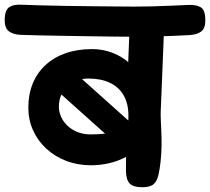

<svg xmlns="http://www.w3.org/2000/svg" viewBox="-92 -787 898 821"><path d="M516.1 13.6Q477.8 13.6 462.6 -2.3Q447.3 -18.1 446.6 -55.6L447.1 -116.1Q410.4 -96.9 372.5 -88.6Q334.6 -80.3 297.3 -80.3Q240 -80.3 190.8 -99.2Q141.7 -118.1 105.5 -151.8Q69.3 -185.4 49.2 -230.2Q29.1 -274.9 29.1 -327.1Q29.1 -383 47.6 -428.8Q66.1 -474.6 101.7 -507.9Q137.2 -541.2 187.8 -559.2Q238.4 -577.1 301.9 -577.1Q347.1 -577.1 387.9 -561.6Q428.7 -546 456.2 -521.3L461.6 -654.3Q463.3 -685.6 482.1 -707.1Q500.9 -728.7 530.9 -729.4Q565.7 -729.4 587.8 -704.9Q609.9 -680.4 608.9 -649.2Q604.9 -556.7 602.1 -477.6Q599.2 -398.4 595.2 -310.2Q594.7 -295.8 595.7 -272.4Q596.7 -249.1 597.9 -222.2Q599.2 -195.3 598.8 -166.9Q598.6 -130.6 594.8 -97.2Q591.1 -63.9 586.1 -41.3Q579.8 -12.6 564.9 0.5Q550.1 13.6 516.1 13.6ZM421.7 -171.9Q414.6 -172.9 407.4 -174.7Q400.3 -176.4 394 -182.8L155.1 -396.6Q148.8 -402.9 144.2 -412.9Q139.7 -422.9 142.2 -434.6Q143 -446.4 152.2 -459.4Q161.3 -472.4 175.1 -480.6Q188.8 -488.8 200.4 -487Q207.8 -487 216.3 -483.8Q224.8 -480.7 228.3 -476.1L467.2 -262.3Q475.3 -255.2 478.6 -245.2Q481.9 -235.2 481.9 -224.3Q480.1 -212.7 470.4 -199.9Q460.8 -187.2 447.6 -178.8Q434.3 -170.3 421.7 -171.9ZM295.6 -212.3Q367.7 -212.3 403.2 -225.8Q438.8 -239.3 455.2 -250.1Q455.4 -258.6 456.1 -265.2Q456.7 -271.8 456.9 -278.2Q457.1 -284.7 457.1 -293Q457.1 -343.8 436.7 -379.3Q416.3 -414.8 377.9 -433Q339.4 -451.2 285.8 -451.2Q260.4 -451.2 237.8 -442.9Q215.1 -434.6 197.3 -418.6Q179.6 -402.6 169.7 -380.5Q159.8 -358.4 159.8 -330.4Q159.8 -308.1 169.4 -287.1Q179 -266 196.9 -249.1Q214.9 -232.1 240 -222.2Q265.1 -212.3 295.6 -212.3ZM479.8 -629.9Q457.9 -629.9 410.6 -630.4Q363.2 -630.9 303.8 -631.8Q244.3 -632.7 183.7 -633.7Q123.1 -634.7 73.1 -635.8Q23.1 -636.9 -3.7 -637.9Q-37.4 -639.7 -55.2 -654.1Q-73 -668.6 -72 -706.9Q-70.2 -746 -51.1 -757.4Q-31.9 -768.8 0.9 -766.8Q28.7 -765.6 78.7 -764.2Q128.7 -762.8 188.4 -761.8Q248.1 -760.8 306.6 -760.3Q365 -759.8 411.4 -759.3Q457.9 -758.8 479.8 -758.8Q515.3 -758.8 556.1 -759.7Q596.8 -760.6 637.5 -762.6Q678.2 -764.6 712.8 -765.8Q746.6 -767.6 765.7 -756.3Q784.9 -745 785.9 -705.9Q787.4 -667.6 769.3 -653.1Q751.1 -638.7 717.6 -636.9Q681.2 -634.7 639.9 -633.2Q598.6 -631.7 557.3 -630.8Q516.1 -629.9 479.8 -629.9Z"/></svg>

Font: Playpen Sans Deva
Style: Regular
Weight: 400
Designer: Pooja Saxena, Gunjan Panchal, Laura Meseguer, Veronika Burian, José Scaglione
Foundry: TypeTogether
Version: Version 2.000